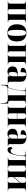

<svg xmlns="http://www.w3.org/2000/svg" viewBox="2418 -3008 800 5676"><g transform="rotate(90 2818.0 -170.0)"><path d="M16 0H306V-10H293Q271 -10 261 -22Q251 -34 251 -74V-526H404V-74Q404 -34 393.5 -22Q383 -10 359 -10H349V0H640V-10H621Q596 -10 581 -23.5Q566 -37 566 -74V-461Q566 -500 581 -512.5Q596 -525 624 -525H640V-536H16V-526H35Q60 -526 74 -513.5Q88 -501 88 -462V-74Q88 -34 74.5 -22Q61 -10 34 -10H16Z M950 10Q1205 10 1205 -270Q1205 -414 1136.5 -482Q1068 -550 954 -550Q698 -550 698 -270Q698 -130 765.5 -60Q833 10 950 10ZM951 0Q902 0 882.5 -56Q863 -112 863 -270Q863 -430 883.5 -485Q904 -540 953 -540Q1000 -540 1020.5 -486Q1041 -432 1041 -270Q1041 -113 1021.5 -56.5Q1002 0 951 0Z M1263 0H1553V-10H1540Q1518 -10 1508 -22Q1498 -34 1498 -74V-526H1651V-74Q1651 -34 1640.5 -22Q1630 -10 1606 -10H1596V0H1887V-10H1868Q1843 -10 1828 -23.5Q1813 -37 1813 -74V-461Q1813 -500 1828 -512.5Q1843 -525 1871 -525H1887V-536H1263V-526H1282Q1307 -526 1321 -513.5Q1335 -501 1335 -462V-74Q1335 -34 1321.5 -22Q1308 -10 1281 -10H1263Z M2091 10Q2203 10 2232 -79H2234V0H2455V-10H2450Q2416 -10 2406 -26Q2396 -42 2396 -83V-389Q2396 -550 2184 -550Q2094 -550 2039 -522Q1984 -494 1984 -441Q1984 -378 2114 -378Q2114 -466 2124 -503Q2134 -540 2174 -540Q2214 -540 2224 -512Q2234 -484 2234 -428V-298L2156 -295Q2049 -291 1996.5 -255.5Q1944 -220 1944 -143Q1944 -69 1986 -29.5Q2028 10 2091 10ZM2159 -24Q2133 -24 2121 -49.5Q2109 -75 2109 -149Q2109 -220 2127.5 -251.5Q2146 -283 2197 -286L2234 -288V-152Q2234 -108 2212 -66Q2190 -24 2159 -24Z M2489 210H2499L2506 102Q2512 46 2539 23Q2566 0 2627 0H2910Q2966 0 2994 22Q3022 44 3026 100L3032 210H3042V-12H3005Q2959 -12 2959 -76V-453Q2959 -526 3003 -526H3034V-536H2570V-527H2609Q2634 -527 2646.5 -515Q2659 -503 2659 -467Q2659 -411 2649.5 -347.5Q2640 -284 2626 -219Q2614 -161 2597.5 -107Q2581 -53 2564 -10H2489ZM2576 -10Q2618 -125 2641.5 -252.5Q2665 -380 2677 -526H2797V-10Z M3095 0H3385V-10H3371Q3350 -10 3340 -22Q3330 -34 3330 -74V-270H3494V-74Q3494 -34 3484 -22Q3474 -10 3449 -10H3440V0H3731V-10H3711Q3686 -10 3671 -23.5Q3656 -37 3656 -74V-462Q3656 -501 3671 -513.5Q3686 -526 3713 -526H3731V-536H3440V-526H3451Q3474 -526 3484 -513.5Q3494 -501 3494 -463V-280H3330V-462Q3330 -501 3339 -513.5Q3348 -526 3373 -526H3385V-536H3095V-526H3116Q3139 -526 3153 -513.5Q3167 -501 3167 -463V-74Q3167 -34 3153.5 -22Q3140 -10 3112 -10H3095Z M3935 10Q4047 10 4076 -79H4078V0H4299V-10H4294Q4260 -10 4250 -26Q4240 -42 4240 -83V-389Q4240 -550 4028 -550Q3938 -550 3883 -522Q3828 -494 3828 -441Q3828 -378 3958 -378Q3958 -466 3968 -503Q3978 -540 4018 -540Q4058 -540 4068 -512Q4078 -484 4078 -428V-298L4000 -295Q3893 -291 3840.5 -255.5Q3788 -220 3788 -143Q3788 -69 3830 -29.5Q3872 10 3935 10ZM4003 -24Q3977 -24 3965 -49.5Q3953 -75 3953 -149Q3953 -220 3971.5 -251.5Q3990 -283 4041 -286L4078 -288V-152Q4078 -108 4056 -66Q4034 -24 4003 -24Z M4410 7Q4456 7 4487.5 -28Q4519 -63 4544 -151Q4563 -215 4577.5 -300.5Q4592 -386 4601 -526H4712V-74Q4712 -37 4698.5 -23.5Q4685 -10 4650 -10H4638V0H4948V-10H4937Q4901 -10 4887.5 -23.5Q4874 -37 4874 -74V-454Q4874 -496 4886 -511Q4898 -526 4936 -526H4948V-536H4459V-526H4519Q4550 -526 4566 -511Q4582 -496 4582 -434Q4582 -395 4571 -327Q4560 -259 4550 -217Q4534 -162 4509 -123.5Q4484 -85 4437 -85Q4413 -85 4396.5 -96.5Q4380 -108 4376 -139Q4357 -139 4342 -122.5Q4327 -106 4327 -73Q4327 -39 4348 -16Q4369 7 4410 7Z M4978 0H5271V-10H5255Q5232 -10 5223 -20.5Q5214 -31 5214 -62V-164L5385 -362V-67Q5385 -10 5343 -10H5327V0H5622V-10H5601Q5576 -10 5561.5 -24.5Q5547 -39 5547 -82V-458Q5547 -499 5561.5 -512.5Q5576 -526 5601 -526H5622V-536H5327V-526H5343Q5385 -526 5385 -479V-384L5214 -186V-477Q5214 -507 5224 -516.5Q5234 -526 5255 -526H5273V-536H4978V-526H4996Q5022 -526 5036.5 -514Q5051 -502 5051 -459V-77Q5051 -34 5036.5 -22Q5022 -10 4994 -10H4978Z"/></g></svg>

Font: Noto Serif Display SemiCondensed Extra
Style: Regular
Weight: 800
Width: 4
Designer: Monotype Design Team
Foundry: Monotype Imaging Inc.
Version: Version 1.900